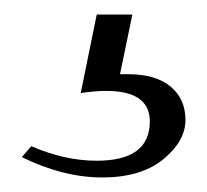

<svg xmlns="http://www.w3.org/2000/svg" viewBox="-20 -80 285 264"><path d="M156 22Q194 22 214.5 39Q235 56 235 85Q235 114 204.5 139Q174 164 120.5 164Q67 164 10 136L23 121Q69 141 113 141Q186 141 186 87Q186 45 126 45Q110 45 91 48L113 -60H162L145 22Z"/></svg>

Font: Halant Light
Style: Regular
Weight: 300
Designer: Hitesh Malaviya (Devanagari), Satya Rajpurohit (Latin)
Foundry: Indian Type Foundry
Version: Version 1.101;PS 1.0;hotconv 1.0.78;makeotf.lib2.5.61930; tt